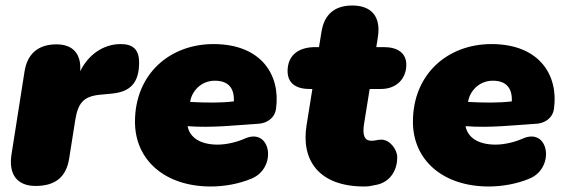

<svg xmlns="http://www.w3.org/2000/svg" viewBox="-20 -665 2066 697"><path d="M109 10C181 10 220 -22 231 -89L253 -228C263 -292 284 -315 342 -321L384 -325C452 -331 485 -363 485 -438C485 -486 462 -505 418 -505C355 -505 300 -466 271 -406C276 -469 245 -504 185 -504C119 -504 79 -470 69 -405L22 -106C10 -32 42 10 109 10Z M745 12C793 12 847 3 894 -17C987 -56 964 -204 869 -162C842 -150 804 -140 770 -140C708 -140 669 -165 661 -207C749 -200 842 -211 921 -216C946 -218 977 -234 982 -270C999 -390 931 -505 755 -505C596 -505 470 -396 470 -223C470 -83 580 12 745 12ZM670 -295 671 -299C677 -333 709 -372 760 -372C810 -372 831 -344 829 -297C781 -291 726 -292 670 -295Z M1302 12C1320 12 1326 10 1346 6C1386 -1 1422 -36 1422 -94C1422 -124 1394 -158 1365 -158C1348 -158 1345 -154 1328 -154C1305 -154 1294 -171 1302 -218L1322 -342H1363C1420 -342 1455 -380 1455 -430C1455 -472 1424 -494 1373 -494H1346L1352 -532C1363 -604 1329 -645 1259 -645C1195 -645 1157 -613 1147 -549L1138 -494H1125C1062 -494 1024 -463 1024 -407C1024 -364 1053 -342 1104 -342H1114L1093 -211C1072 -83 1138 12 1302 12Z M1754 12C1802 12 1856 3 1903 -17C1996 -56 1973 -204 1878 -162C1851 -150 1813 -140 1779 -140C1717 -140 1678 -165 1670 -207C1758 -200 1851 -211 1930 -216C1955 -218 1986 -234 1991 -270C2008 -390 1940 -505 1764 -505C1605 -505 1479 -396 1479 -223C1479 -83 1589 12 1754 12ZM1679 -295 1680 -299C1686 -333 1718 -372 1769 -372C1819 -372 1840 -344 1838 -297C1790 -291 1735 -292 1679 -295Z"/></svg>

Font: SN Pro Black
Style: Italic
Weight: 900
Italic angle: -9°
Designer: Tobias Whetton
Foundry: Supernotes
Version: Version 1.001;Glyphs 3.2 (3249)